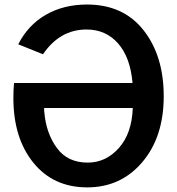

<svg xmlns="http://www.w3.org/2000/svg" viewBox="-20 -810 782 848"><path d="M39.1 -377Q39.1 -414.1 42 -443.4H565.4Q555.7 -556.6 501.5 -618.2Q447.3 -679.7 362.3 -679.7Q244.1 -679.7 169.9 -570.3L60.5 -614.3Q104.5 -700.2 183.1 -745.1Q261.7 -790 364.3 -790Q524.4 -790 613.8 -676.8Q703.1 -563.5 703.1 -384.8Q703.1 -205.1 608.4 -93.8Q513.7 17.6 365.2 17.6Q215.8 17.6 127.4 -91.3Q39.1 -200.2 39.1 -377ZM174.8 -333Q174.8 -320.3 175.8 -314.5Q183.6 -221.7 231 -156.7Q278.3 -91.8 367.2 -91.8Q447.3 -91.8 504.9 -156.2Q562.5 -220.7 566.4 -333Z"/></svg>

Font: Gothic A1
Style: Bold
Weight: 700
Version: Version 2.50